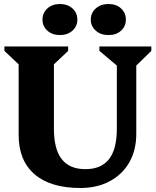

<svg xmlns="http://www.w3.org/2000/svg" viewBox="-20 -922 777 958"><path d="M563 -595 476 -668V-690H735V-668L660 -595V-255Q660 -173 625.5 -112.5Q591 -52 528 -18Q465 16 381 16Q232 16 152.5 -52.5Q73 -121 73 -249V-601L2 -668V-690H320V-668L249 -601V-280Q249 -178 288 -128Q327 -78 406 -78Q485 -78 524 -128Q563 -178 563 -280ZM279 -747Q241 -747 216.5 -769Q192 -791 192 -824Q192 -858 216.5 -880Q241 -902 279 -902Q317 -902 341.5 -880Q366 -858 366 -824Q366 -791 341.5 -769Q317 -747 279 -747ZM521 -747Q483 -747 458 -769Q433 -791 433 -824Q433 -858 458 -880Q483 -902 521 -902Q560 -902 584 -880Q608 -858 608 -824Q608 -791 584 -769Q560 -747 521 -747Z"/></svg>

Font: Platypi Light
Style: Bold
Weight: 700
Version: Version 1.200